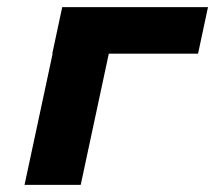

<svg xmlns="http://www.w3.org/2000/svg" viewBox="-20 -520 605 540"><path d="M49 0H207L286 -369H537L565 -500H155L127 -369H128Z"/></svg>

Font: LT Wave Text Black Italic
Style: Regular
Weight: 900
Designer: Daniel Lyons
Version: Version 2.5 (Glyphs App)